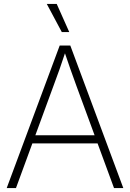

<svg xmlns="http://www.w3.org/2000/svg" viewBox="-20 -960 664 980"><path d="M14.2 0 284.7 -727.5H338.9L609.4 0H562L370.1 -521.5Q355.5 -561.5 339.6 -606.4Q323.7 -651.4 304.7 -708H318.4Q299.8 -651.4 283.9 -606.4Q268.1 -561.5 252.9 -521.5L61.5 0ZM131.8 -228V-269.5H491.7V-228ZM295.4 -796.4 218.8 -939.9H269.5L333.5 -796.4Z"/></svg>

Font: Inter 28pt ExtraLight
Style: Regular
Weight: 250
Designer: Rasmus Andersson
Foundry: rsms
Version: Version 4.001;git-66647c0bb